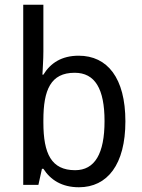

<svg xmlns="http://www.w3.org/2000/svg" viewBox="-20 -780 599 810"><path d="M163 -563V-760H78V0H142L157 -68H163C193 -21 241 10 313 10C433 10 509 -86 509 -268C509 -451 433 -545 312 -545C240 -545 193 -514 163 -465H159C160 -490 163 -527 163 -563ZM295 -473C381 -473 421 -405 421 -269C421 -132 380 -62 297 -62C197 -62 163 -131 163 -263V-273C163 -401 194 -473 295 -473Z"/></svg>

Font: Noto Sans Arabic UI SmCn
Style: Regular
Weight: 400
Width: 4
Designer: Monotype Design Team, Nadine Chahine and Nizar Qandah
Foundry: Monotype Imaging Inc.
Version: Version 2.010